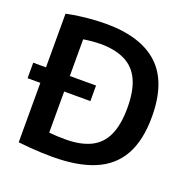

<svg xmlns="http://www.w3.org/2000/svg" viewBox="-133 -876 997 1011"><g transform="rotate(20 366.0 -370.5)"><path d="M1.5 -337.5V-424.5H353.5V-337.5ZM266 7Q236 7 204.2 5.8Q172.5 4.5 139.5 2Q106.5 -0.5 73 -4.5V-725Q105.5 -732 142.8 -737.2Q180 -742.5 218.2 -745.2Q256.5 -748 293 -748Q488 -748 587.2 -655.8Q686.5 -563.5 686.5 -370Q686.5 -238 640 -154.8Q593.5 -71.5 500 -32.2Q406.5 7 266 7ZM299 -103Q382.5 -103 438.2 -129.8Q494 -156.5 521.5 -215.5Q549 -274.5 549 -370.5Q549 -466 521.5 -525Q494 -584 438.8 -611.2Q383.5 -638.5 301.5 -638.5Q279.5 -638.5 254.8 -636.2Q230 -634 206.5 -630V-107.5Q229 -105 251.2 -104Q273.5 -103 299 -103Z"/></g></svg>

Font: Encode Sans Condensed Thin SemiBold
Style: Regular
Weight: 600
Version: Version 3.002